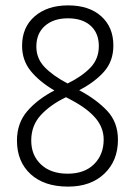

<svg xmlns="http://www.w3.org/2000/svg" viewBox="-20 -681 501 713"><path d="M233 -661Q311 -661 356 -620.5Q401 -580 401 -512Q401 -454 366.5 -415Q332 -376 274 -346Q338 -312 378 -269.5Q418 -227 418 -162Q418 -84 367.5 -36Q317 12 233 12Q144 12 93.5 -34.5Q43 -81 43 -159Q43 -224 81.5 -268.5Q120 -313 182 -345Q126 -378 94 -417.5Q62 -457 62 -511Q62 -580 109 -620.5Q156 -661 233 -661ZM232 -613Q179 -613 147 -585Q115 -557 115 -508Q115 -464 145.5 -432Q176 -400 231 -371Q284 -397 315.5 -429.5Q347 -462 347 -510Q347 -558 316.5 -585.5Q286 -613 232 -613ZM96 -159Q96 -104 132.5 -70Q169 -36 231 -36Q294 -36 329.5 -71.5Q365 -107 365 -163Q365 -206 335.5 -241.5Q306 -277 246 -309L225 -320Q167 -292 131.5 -253.5Q96 -215 96 -159Z"/></svg>

Font: Noto Sans Telugu Condensed Light
Style: Regular
Weight: 300
Width: 3
Designer: Jelle Bosma - Monotype Design Team
Foundry: Monotype Imaging Inc.
Version: Version 2.005; ttfautohint (v1.8.4.7-5d5b)